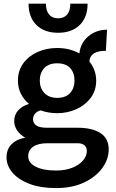

<svg xmlns="http://www.w3.org/2000/svg" viewBox="-20 -756 622 1028"><path d="M286 -150Q239 -150 197.5 -165Q181 -161 169 -149Q157 -137 157 -117Q157 -97 174 -84.5Q191 -72 233 -72H396Q473.5 -72 517.8 -43.5Q562 -15 562 44Q562 96.5 527.5 144Q493 191.5 429.8 221.2Q366.5 251 280 251Q196.5 251 137.2 228.2Q78 205.5 46.5 168Q15 130.5 15 87Q15 42.5 42.8 15.5Q70.5 -11.5 115 -18.5Q88 -34.5 72 -57.5Q56 -80.5 56 -107Q56 -142 78 -165.8Q100 -189.5 135.5 -199.5Q108 -222 92 -253.8Q76 -285.5 76 -324Q76 -377.5 104.5 -416.8Q133 -456 180.8 -477.5Q228.5 -499 286 -499Q352 -499 405 -470Q411.5 -527.5 453.8 -562.2Q496 -597 553 -597L547 -484Q462 -484 458.5 -426.5Q475.5 -406 485.2 -380Q495 -354 495 -324Q495 -271.5 466 -232.5Q437 -193.5 389.5 -171.8Q342 -150 286 -150ZM287 -232Q332.5 -232 355.8 -258.5Q379 -285 379 -324Q379 -366 355.8 -391.5Q332.5 -417 286 -417Q241 -417 217 -391.5Q193 -366 193 -324Q193 -285 217.2 -258.5Q241.5 -232 287 -232ZM131 81Q131 115.5 170.8 136.2Q210.5 157 280 157Q330.5 157 367.5 142Q404.5 127 424.8 103Q445 79 445 52Q445 34 432.8 22.5Q420.5 11 396 11H233Q184 11 157.5 29.5Q131 48 131 81ZM291 -580.5Q217.5 -580.5 175.2 -622Q133 -663.5 133 -736.5H226Q226 -697.5 243.2 -677.8Q260.5 -658 291 -658Q322 -658 339.2 -677.8Q356.5 -697.5 356.5 -736.5H449Q449 -663.5 406.8 -622Q364.5 -580.5 291 -580.5Z"/></svg>

Font: Karla
Style: Bold
Weight: 700
Designer: Jonathan Pinhorn
Version: Version 2.004; ttfautohint (v1.8.4.7-5d5b);gftools[0.9.33]